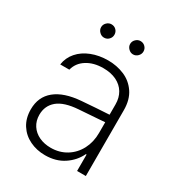

<svg xmlns="http://www.w3.org/2000/svg" viewBox="-170 -806 858 928"><g transform="rotate(30 259.0 -342.5)"><path d="M240.2 -303.7Q276.4 -306.6 319.3 -309.6Q362.3 -312.5 391.6 -314V-371.1Q391.6 -408.7 375 -436.3Q358.4 -463.9 327.4 -479Q296.4 -494.1 253.9 -494.1Q199.7 -494.1 162.1 -470.2Q124.5 -446.3 114.3 -405.3H63.5Q69.3 -445.3 95.5 -475.3Q121.6 -505.4 163.3 -521.7Q205.1 -538.1 255.9 -538.1Q303.7 -538.1 345.7 -520.5Q387.7 -502.9 414.1 -464.4Q440.4 -425.8 440.4 -367.2V0H391.6V-91.8H387.7Q366.2 -46.4 322.5 -17.3Q278.8 11.7 218.8 11.7Q171.9 11.7 133.1 -7.1Q94.2 -25.9 71.5 -61.5Q48.8 -97.2 48.8 -146.5Q48.8 -216.3 97.9 -256.3Q147 -296.4 240.2 -303.7ZM224.6 -33.2Q272.9 -33.2 311 -56.6Q349.1 -80.1 370.4 -120.8Q391.6 -161.6 391.6 -211.9V-272L359.4 -269.5Q279.8 -263.2 250 -261.7Q170.9 -256.3 134.3 -225.6Q97.7 -194.8 97.7 -144.5Q97.7 -110.8 114.3 -85.4Q130.9 -60.1 159.7 -46.6Q188.5 -33.2 224.6 -33.2ZM144.5 -660.2Q144.5 -675.3 155.8 -686.3Q167 -697.3 181.6 -697.3Q197.8 -697.3 208.3 -686.5Q218.8 -675.8 218.8 -660.2Q218.8 -645 208 -634Q197.3 -623 181.6 -623Q167 -623 155.8 -634.3Q144.5 -645.5 144.5 -660.2ZM306.6 -660.2Q306.6 -675.3 317.9 -686.3Q329.1 -697.3 343.8 -697.3Q359.4 -697.3 370.1 -686.5Q380.9 -675.8 380.9 -660.2Q380.9 -645.5 369.9 -634.3Q358.9 -623 343.8 -623Q329.1 -623 317.9 -634.3Q306.6 -645.5 306.6 -660.2Z"/></g></svg>

Font: Pretendard GOV ExtraLight
Style: Regular
Weight: 200
Designer: Base glyphs from Inter by Rasmus Andersson; Hangeul glyphs from Noto Sans CJK(Source Han Sans) by Jang Soo-young and Kan
Foundry: Kil Hyung-jin
Version: Version 1.309